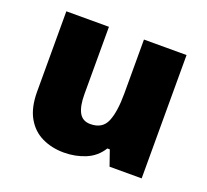

<svg xmlns="http://www.w3.org/2000/svg" viewBox="-102 -676 873 809"><g transform="rotate(20 335.0 -271.5)"><path d="M604 -553V0H460L436 -69H425Q399 -27 354 -8.5Q309 10 258 10Q204 10 160 -11Q116 -32 90.5 -77Q65 -122 65 -193V-553H256V-251Q256 -197 271.5 -169Q287 -141 322 -141Q376 -141 394.5 -185Q413 -229 413 -311V-553Z"/></g></svg>

Font: Noto Sans Georgian Black
Style: Regular
Weight: 900
Designer: Monotype Design Team, Akaki Razmadze
Foundry: Google LLC
Version: Version 2.005; ttfautohint (v1.8.4.7-5d5b)